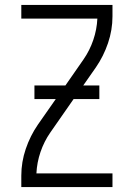

<svg xmlns="http://www.w3.org/2000/svg" viewBox="-20 -755 540 775"><path d="M66 0V-46Q66 -101 84 -154Q102 -207 133 -252L205 -355H119V-410H244L317 -515Q342 -551 356.5 -593.5Q371 -636 373 -680H66V-735H434V-689Q434 -634 416 -581Q398 -528 367 -483L316 -410H381V-355H277L183 -220Q158 -184 143.5 -141.5Q129 -99 127 -55H434V0Z"/></svg>

Font: Iosevka Curly Light
Style: Regular
Weight: 300
Monospace: yes
Designer: Belleve Invis
Foundry: Belleve Invis
Version: Version 22.1.2; ttfautohint (v1.8.4)